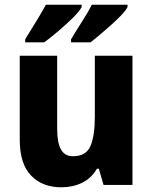

<svg xmlns="http://www.w3.org/2000/svg" viewBox="-20 -786 648 816"><path d="M543 -549V0H420L400 -69H392Q368 -28 328.5 -9Q289 10 241 10Q160 10 112 -40Q64 -90 64 -191V-549H223V-238Q223 -180 239 -151Q255 -122 290 -122Q346 -122 364.5 -165.5Q383 -209 383 -290V-549ZM522 -756Q515 -742 496.5 -722.5Q478 -703 454 -681.5Q430 -660 406.5 -640Q383 -620 365 -606H282V-619Q304 -656 330 -696.5Q356 -737 370 -766H522ZM327 -756Q317 -737 289 -709.5Q261 -682 227.5 -653.5Q194 -625 168 -606H87V-619Q110 -656 135 -697Q160 -738 175 -766H327Z"/></svg>

Font: Noto Sans Arabic SemCond ExtBd
Style: Regular
Weight: 800
Width: 4
Designer: Monotype Design Team, Nadine Chahine, Nizar Qandah and Khaled Hosny
Foundry: Monotype Imaging Inc.
Version: Version 2.012; ttfautohint (v1.8.4.7-5d5b)